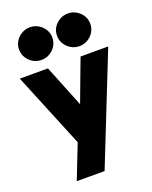

<svg xmlns="http://www.w3.org/2000/svg" viewBox="-175 -870 889 1122"><g transform="rotate(-20 270.0 -309.5)"><path d="M103 160Q123 107 144.5 53.5Q166 0 186 -52Q139 -167 90.5 -284.5Q42 -402 -5 -517Q39 -517 83 -517Q127 -517 170 -517Q196 -453 222.5 -387Q249 -321 275 -256Q299 -321 324 -387Q349 -453 373 -517Q416 -517 459 -517Q502 -517 545 -517Q478 -350 410.5 -178.5Q343 -7 276 160Q233 160 189.5 160Q146 160 103 160ZM153 -576Q153 -576 153 -576Q153 -576 153 -576Q124 -576 100.5 -590Q77 -604 63 -627Q49 -650 49 -678Q49 -706 63 -728.5Q77 -751 100.5 -765Q124 -779 153 -779Q181 -779 204.5 -765Q228 -751 242 -728.5Q256 -706 256 -678Q256 -650 242 -627Q228 -604 204.5 -590Q181 -576 153 -576ZM389 -576Q389 -576 389 -576Q389 -576 389 -576Q360 -576 336.5 -590Q313 -604 299 -627Q285 -650 285 -678Q285 -706 299 -728.5Q313 -751 336.5 -765Q360 -779 389 -779Q417 -779 440.5 -765Q464 -751 478 -728.5Q492 -706 492 -678Q492 -650 478 -627Q464 -604 440.5 -590Q417 -576 389 -576Z"/></g></svg>

Font: Tilt Warp
Style: Regular
Weight: 400
Designer: Andy Clymer
Foundry: Andy Clymer
Version: Version 1.000